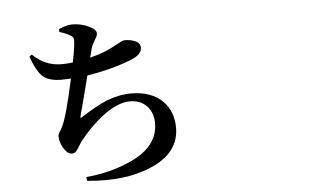

<svg xmlns="http://www.w3.org/2000/svg" viewBox="-54 -848 1607 969"><g transform="rotate(-5 750.0 -363.0)"><path d="M349.6 31.2 347.7 11.7Q454.1 2.9 545.9 -34.2Q716.8 -98.6 716.8 -229.5Q716.8 -279.3 687.5 -313.5Q654.3 -349.6 599.6 -349.6Q535.2 -349.6 455.1 -287.1Q397.5 -242.2 339.8 -170.9Q335 -164.1 326.2 -149.4Q315.4 -130.9 309.6 -124Q298.8 -112.3 285.2 -112.3Q263.7 -112.3 244.1 -144.5Q225.6 -174.8 225.6 -206.1Q225.6 -214.8 233.9 -227.5Q242.2 -240.2 247.1 -251Q272.5 -299.8 313.5 -490.2Q284.2 -488.3 266.6 -488.3Q205.1 -488.3 174.8 -512.7Q141.6 -540 114.3 -619.1L127 -627.9Q189.5 -566.4 272.5 -566.4Q305.7 -566.4 330.1 -570.3Q341.8 -625 345.7 -669.9Q347.7 -686.5 343.8 -694.3Q340.8 -700.2 329.1 -707Q305.7 -720.7 275.4 -729.5V-744.1Q315.4 -761.7 341.8 -761.7Q387.7 -761.7 426.8 -743.2Q463.9 -725.6 463.9 -706.1Q463.9 -693.4 451.2 -674.8Q437.5 -653.3 431.6 -634.8Q429.7 -624 422.9 -599.6Q419.9 -591.8 418.9 -586.9Q491.2 -604.5 539.1 -630.9Q543 -632.8 548.8 -636.7Q589.8 -659.2 598.6 -659.2Q627.9 -659.2 647.5 -651.4Q678.7 -640.6 678.7 -614.3Q678.7 -579.1 620.1 -556.6Q524.4 -518.6 397.5 -498Q385.7 -451.2 360.4 -354.5Q348.6 -311.5 345.7 -299.8Q339.8 -281.2 354.5 -293Q431.6 -341.8 482.4 -363.3Q546.9 -388.7 609.4 -388.7Q711.9 -388.7 769.5 -331.1Q820.3 -278.3 820.3 -197.3Q820.3 -67.4 671.9 -5.9Q539.1 49.8 349.6 31.2Z"/></g></svg>

Font: Bpmf GenRyu Min B
Style: B
Weight: 700
Foundry: But Ko
Version: Version 1.320